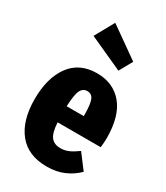

<svg xmlns="http://www.w3.org/2000/svg" viewBox="-209 -923 892 1030"><g transform="rotate(30 237.5 -408.0)"><path d="M456 -217H189Q193 -152 213 -128Q233 -104 270 -104Q297 -104 321 -114.5Q345 -125 375 -147L443 -57Q408 -22 361.5 -2Q315 18 257 18Q140 18 80 -57Q20 -132 20 -264Q20 -395 77 -473Q134 -551 242 -551Q343 -551 401.5 -481Q460 -411 460 -275Q460 -251 456 -217ZM294 -323Q294 -386 283.5 -414Q273 -442 244 -442Q217 -442 204 -415.5Q191 -389 188 -316H294ZM190 -834 378 -701 333 -620 124 -715Z"/></g></svg>

Font: Fira Sans Extra Condensed ExtraBold
Style: Regular
Weight: 800
Width: 1
Designer: Carrois Corporate & Edenspiekermann AG
Foundry: Carrois Corporate GbR & Edenspiekermann AG
Version: Version 4.203